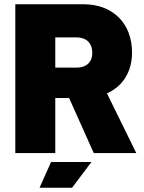

<svg xmlns="http://www.w3.org/2000/svg" viewBox="-20 -720 675 903"><path d="M483 -281C556 -313 601 -381 601 -473C601 -611 510 -700 373 -700H52V0H240V-259H305L421 0H621ZM240 -544H342C385 -544 414 -518 414 -471C414 -427 385 -402 342 -402H240ZM166 163H319L410 42H220Z"/></svg>

Font: Arthouse Owned Black
Style: Regular
Weight: 900
Designer: Jeremy Tribby
Foundry: Tribby Type
Version: Version 1.000;PS 001.000;hotconv 1.0.88;makeotf.lib2.5.64775